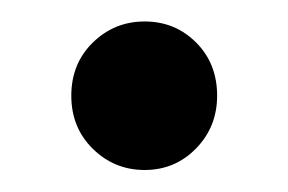

<svg xmlns="http://www.w3.org/2000/svg" viewBox="-20 -152 267 178"><path d="M46.1 -63.3Q46.1 -93.1 66.1 -112.6Q86.1 -132.1 114.1 -132.1Q142.3 -132.1 161.8 -112.6Q181.3 -93.1 181.3 -63.3Q181.3 -34.4 161.8 -14.4Q142.3 5.6 114.1 5.6Q86.1 5.6 66.1 -14Q46.1 -33.6 46.1 -63.3Z"/></svg>

Font: iiserrat Thin
Style: Regular
Weight: 100
Designer: Akira Ohta
Foundry: Akira Ohta
Version: Version 1.200;Glyphs 3.3.1 (3343)